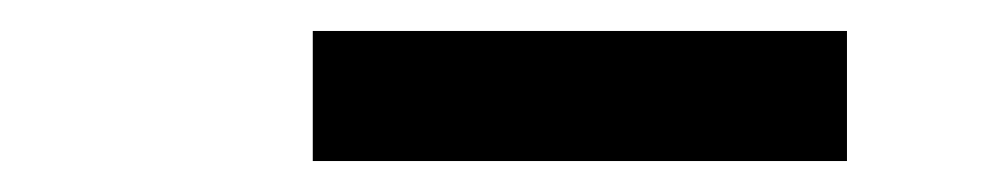

<svg xmlns="http://www.w3.org/2000/svg" viewBox="-20 -732 640 124"><path d="M182 -628V-712H527V-628Z"/></svg>

Font: Iosevka SS04 Heavy Extended
Style: Italic
Weight: 900
Width: 7
Italic angle: -9°
Monospace: yes
Designer: Belleve Invis
Foundry: Belleve Invis
Version: Version 19.0.0; ttfautohint (v1.8.4)